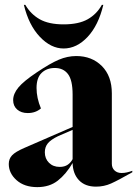

<svg xmlns="http://www.w3.org/2000/svg" viewBox="-20 -753 563 788"><path d="M16 -80Q16 -101 29.5 -115.5Q43 -130 80 -146L278 -232V-365Q278 -424 259 -449Q240 -474 205 -474Q172 -474 151 -454Q130 -434 130 -392Q130 -351 148 -308Q126 -289 94 -289Q67 -289 50.5 -303.5Q34 -318 34 -342Q34 -368 55.5 -394Q77 -420 131 -456Q186 -493 221.5 -508Q257 -523 293 -523Q357 -523 398 -482Q439 -441 439 -370V-81Q439 -64 450 -53.5Q461 -43 479 -43Q490 -43 501 -45.5Q512 -48 523 -52V-46Q465 -13 436 0Q407 13 374 13Q329 13 304 -13.5Q279 -40 278 -84Q251 -38 217 -11.5Q183 15 133 15Q80 15 48 -13.5Q16 -42 16 -80ZM225 -68Q245 -68 258 -77Q271 -86 278 -100V-220L218 -194Q189 -180 176.5 -165Q164 -150 164 -128Q164 -102 181 -85Q198 -68 225 -68ZM78 -733H84Q106 -695 143 -674Q180 -653 241 -653Q303 -653 340 -674Q377 -695 398 -733H404Q384 -649 339.5 -601.5Q295 -554 241 -554Q189 -554 143.5 -602Q98 -650 78 -733Z"/></svg>

Font: Nyght Serif Bold
Style: Regular
Weight: 700
Designer: Maksym Kobuzan
Version: Version 0.410